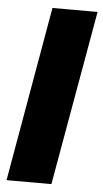

<svg xmlns="http://www.w3.org/2000/svg" viewBox="-53 -759 424 793"><g transform="rotate(5 159.5 -362.5)"><path d="M5 0 132 -725H319L191 0Z"/></g></svg>

Font: Archivo SemiCondensed Black
Style: Italic
Weight: 900
Width: 4
Italic angle: -10°
Designer: Hector Gatti
Foundry: Omnibus-Type
Version: Version 2.001